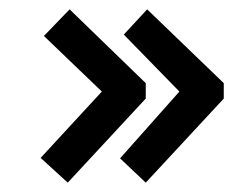

<svg xmlns="http://www.w3.org/2000/svg" viewBox="-20 -438 540 411"><path d="M292 -47 237 -99 364 -242 245 -364 295 -418 459 -260V-227ZM125 -47 67 -100 198 -242 74 -361 129 -418 292 -260V-227Z"/></svg>

Font: Ligconsolata
Style: Bold
Weight: 700
Monospace: yes
Designer: Raph Levien, Cyreal, Brenton Simpson
Foundry: Raph Levien, Cyreal, Google
Version: Version 3.001; ttfautohint (v1.8.2.53-6de2)